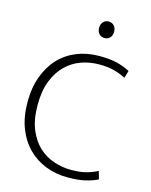

<svg xmlns="http://www.w3.org/2000/svg" viewBox="-123 -901 775 988"><g transform="rotate(15 264.5 -407.0)"><path d="M341 -34Q389 -34 422 -43Q455 -52 481 -66L493 -24Q463 -9 425.5 -0.5Q388 8 334 8Q272 8 217.5 -13Q163 -34 122.5 -74.5Q82 -115 58.5 -175Q35 -235 35 -314Q35 -391 57.5 -451.5Q80 -512 119.5 -553.5Q159 -595 213.5 -616.5Q268 -638 332 -638Q390 -638 427 -628.5Q464 -619 496 -602L484 -563Q451 -580 417.5 -588Q384 -596 343 -596Q293 -596 247.5 -580Q202 -564 166.5 -529.5Q131 -495 110 -441.5Q89 -388 89 -313Q89 -235 111.5 -181.5Q134 -128 170 -95.5Q206 -63 251 -48.5Q296 -34 341 -34ZM292 -778Q292 -798 303.5 -810Q315 -822 332 -822Q349 -822 360.5 -810Q372 -798 372 -778Q372 -757 360.5 -745.5Q349 -734 332 -734Q315 -734 303.5 -745.5Q292 -757 292 -778Z"/></g></svg>

Font: Mukta Malar ExtraLight
Style: Regular
Weight: 275
Designer: Aadarsh Rajan, Girish Dalvi, Yashodeep Gholap
Foundry: Ek Type
Version: Version 2.538;PS 1.000;hotconv 16.6.51;makeotf.lib2.5.65220;